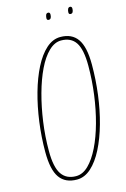

<svg xmlns="http://www.w3.org/2000/svg" viewBox="-129 -904 638 973"><g transform="rotate(-15 190.5 -417.5)"><path d="M150 10Q89 10 59.5 -31.5Q30 -73 30 -166Q30 -245 40.5 -323Q51 -401 70.5 -470.5Q90 -540 117.5 -594Q145 -648 179.5 -679Q214 -710 254 -710Q314 -710 343.5 -668.5Q373 -627 373 -534Q373 -455 363 -377Q353 -299 333.5 -229.5Q314 -160 286.5 -106Q259 -52 224.5 -21Q190 10 150 10ZM150 -8Q185 -8 215.5 -38Q246 -68 271.5 -120Q297 -172 315.5 -239.5Q334 -307 344 -382Q354 -457 354 -533Q354 -618 329.5 -655Q305 -692 253 -692Q219 -692 188 -662Q157 -632 132 -580Q107 -528 88.5 -460.5Q70 -393 59.5 -318Q49 -243 49 -167Q49 -82 74 -45Q99 -8 150 -8ZM336 -809Q326 -809 326 -819Q326 -829 329.5 -837Q333 -845 341 -845Q351 -845 351 -833Q351 -823 347.5 -816Q344 -809 336 -809ZM221 -809Q211 -809 211 -819Q211 -827 214 -836Q217 -845 226 -845Q236 -845 236 -833Q236 -823 232.5 -816Q229 -809 221 -809Z"/></g></svg>

Font: Georama Condensed Thin
Style: Italic
Weight: 100
Width: 3
Italic angle: -9°
Designer: Jean-Baptiste Levee
Foundry: Production Type
Version: Version 1.000